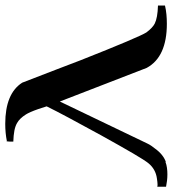

<svg xmlns="http://www.w3.org/2000/svg" viewBox="-0 -648 643 714"><g transform="rotate(-90 321.0 -290.5)"><path d="M658 2C658 -15 658 -24 658 -24C627 -25 605 -29 591 -36C581 -41 570 -51 558 -67C547 -84 512 -166 454 -313C437 -357 410 -429 371 -529C344 -571 293 -592 218 -592C195 -592 174 -590 154 -586C154 -593 151 -581 152 -562C183 -561 206 -557 221 -548C232 -542 243 -531 253 -515C258 -507 265 -492 273 -469C280 -448 283 -438 283 -438C262 -395 226 -328 175 -235C120 -136 86 -77 71 -59C57 -42 38 -31 15 -28C-4 -25 -15 -25 -16 -27V6C-1 9 14 11 30 11C47 11 63 9 76 4L77 5C94 -1 111 -14 126 -35C133 -44 140 -53 145 -64L301 -389L426 -66C453 -16 508 9 590 9C614 9 637 7 658 2Z"/></g></svg>

Font: GFS Nicefore
Style: Regular
Weight: 400
Designer: George Matthiopoulos
Foundry: George Matthiopoulos
Version: Version 1.0